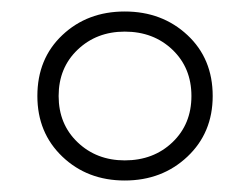

<svg xmlns="http://www.w3.org/2000/svg" viewBox="-20 -757 436 334"><path d="M45 -590Q45 -655 88.5 -696Q132 -737 197 -737Q262 -737 306 -696Q350 -655 350 -590Q350 -526 306 -484.5Q262 -443 197 -443Q132 -443 88.5 -484.5Q45 -526 45 -590ZM197 -478Q247 -478 280 -509.5Q313 -541 313 -590Q313 -639 280 -670.5Q247 -702 197 -702Q148 -702 115 -670.5Q82 -639 82 -590Q82 -541 115 -509.5Q148 -478 197 -478Z"/></svg>

Font: Mona Sans Expanded ExtraLight
Style: Regular
Weight: 200
Width: 7
Designer: Deni Anggara
Foundry: GitHub
Version: Version 1.001;gftools[0.9.33]